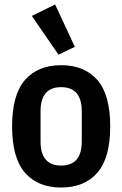

<svg xmlns="http://www.w3.org/2000/svg" viewBox="-20 -825 546 857"><path d="M253 12Q149 12 91.5 -54Q34 -120 34 -261Q34 -402 91.5 -468Q149 -534 253 -534Q357 -534 414.5 -468Q472 -402 472 -261Q472 -120 414.5 -54Q357 12 253 12ZM253 -86Q345 -86 345 -194V-328Q345 -436 253 -436Q161 -436 161 -328V-194Q161 -86 253 -86ZM122 -754 226 -805 314 -616 241 -581Z"/></svg>

Font: IBM Plex Sans Cond SmBld
Style: Regular
Weight: 600
Width: 3
Designer: Mike Abbink, Paul van der Laan, Pieter van Rosmalen
Foundry: Bold Monday
Version: Version 1.3